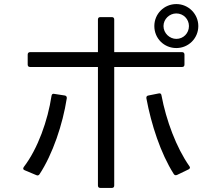

<svg xmlns="http://www.w3.org/2000/svg" viewBox="-20 -887 1040 943"><path d="M846 -651C906 -651 954 -699 954 -759C954 -818 906 -867 846 -867C786 -867 738 -819 738 -759C738 -698 786 -651 846 -651ZM846 -696C813 -696 783 -724 783 -759C783 -793 812 -821 846 -821C881 -821 908 -793 908 -759C908 -724 881 -696 846 -696ZM116 -570C116 -562 120 -558 128 -558H461V24C461 32 465 36 473 36H529C537 36 541 32 541 24V-558H874C882 -558 886 -562 886 -570V-619C886 -626 882 -631 874 -631H541V-791C541 -799 537 -803 529 -803H473C465 -803 461 -799 461 -791V-631H128C120 -631 116 -626 116 -619ZM906 -55C914 -59 915 -65 910 -71C846 -162 796 -296 773 -419C772 -427 767 -430 759 -428L709 -418C701 -417 698 -412 699 -404C723 -275 769 -134 833 -33C837 -26 843 -25 850 -28ZM158 -27C164 -24 170 -25 174 -31C239 -130 288 -276 308 -404C309 -412 305 -417 298 -418L246 -426C239 -428 234 -424 233 -416C215 -296 166 -157 97 -67C92 -60 93 -54 101 -51Z"/></svg>

Font: LINE Seed JP_OTF Regular
Style: Regular
Weight: 400
Designer: LY Corporation & Fontrix & Fontworks
Version: Version 1.002